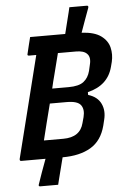

<svg xmlns="http://www.w3.org/2000/svg" viewBox="-64 -896 729 1096"><g transform="rotate(-5 300.0 -348.0)"><path d="M115 140Q123 116 137 76.5Q151 37 165 0H26Q16 0 18 -12Q54 -156 91 -303Q128 -450 164 -595H123Q111 -595 115 -606Q121 -632 127 -656Q133 -680 138 -700H339Q342 -710 344 -719.5Q346 -729 348 -736Q351 -749 357.5 -774Q364 -799 369.5 -822Q375 -845 376 -850H476Q487 -850 483 -837Q473 -809 459 -771.5Q445 -734 433 -699Q506 -695 543.5 -667.5Q581 -640 590.5 -600Q600 -560 590 -518L583 -491Q556 -386 439 -358V-342Q492 -326 511.5 -285Q531 -244 518 -193L510 -160Q488 -75 425 -37.5Q362 0 263 0Q259 14 256 27Q253 40 251 47Q248 58 242 82Q236 106 230.5 127.5Q225 149 224 154H121Q109 154 115 140ZM257 -473Q252 -454 247 -434.5Q242 -415 238 -396H332Q391 -396 418.5 -417.5Q446 -439 456 -478L464 -513Q475 -556 454 -576Q436 -595 392 -595H288Q273 -534 257 -473ZM165 -105H276Q373 -105 393 -185L402 -218Q413 -261 394.5 -286.5Q376 -312 314 -312H217Q202 -255 189 -202Q176 -149 165 -105Z"/></g></svg>

Font: Recursive Mn Lnr St SmB
Style: Italic
Weight: 600
Italic angle: -15°
Monospace: yes
Version: Version 1.079;hotconv 1.0.112;makeotfexe 2.5.65598; ttfautoh